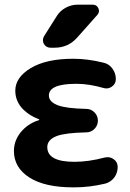

<svg xmlns="http://www.w3.org/2000/svg" viewBox="-20 -806 553 815"><path d="M220.7 -737.3Q234.4 -759.8 258.3 -772.9Q282.2 -786.1 308.6 -786.1H374Q390.6 -786.1 397.5 -771Q404.3 -755.9 393.6 -743.2L307.6 -646.5Q269.5 -603.5 211.9 -603.5H194.3Q175.8 -603.5 166 -620.1Q162.1 -627.9 162.1 -635.7Q162.1 -643.6 167 -652.3ZM295.9 -119.1Q356.4 -119.1 425.8 -137.7Q432.6 -138.7 437.5 -138.7Q451.2 -138.7 462.9 -129.9Q479.5 -118.2 479.5 -97.7Q479.5 -81.1 473.1 -66.4Q466.8 -51.8 454.1 -41Q441.4 -30.3 425.8 -26.4Q359.4 -10.7 295.9 -10.7Q293.9 -10.7 291 -10.7Q169.9 -10.7 104.5 -52.7Q39.1 -94.7 39.1 -165Q39.1 -214.8 76.2 -253.9Q105.5 -284.2 145.5 -295.9Q146.5 -296.9 146.5 -298.3Q146.5 -299.8 145.5 -299.8Q105.5 -314.5 78.1 -341.8Q44.9 -376 44.9 -420.9Q44.9 -477.5 110.8 -517.1Q176.8 -556.6 291 -556.6Q352.5 -556.6 418.9 -540Q442.4 -535.2 457 -515.1Q471.7 -495.1 471.7 -470.7Q471.7 -450.2 455.1 -438.5Q444.3 -430.7 431.6 -430.7Q425.8 -430.7 418.9 -432.6Q357.4 -450.2 306.6 -450.2Q304.7 -450.2 302.7 -450.2Q187.5 -450.2 187.5 -400.4Q187.5 -373 227.5 -358.4Q262.7 -345.7 345.7 -343.8Q366.2 -343.8 380.9 -329.1Q395.5 -314.5 395.5 -293.9Q395.5 -273.4 380.9 -258.8Q366.2 -244.1 345.7 -244.1Q256.8 -242.2 220.7 -228.5Q180.7 -212.9 180.7 -181.6Q180.7 -119.1 295.9 -119.1Z"/></svg>

Font: Gen Jyuu Gothic P Bold
Style: Bold
Weight: 700
Designer: [Source Han Sans]
Ryoko NISHIZUKA  (kana & ideographs); Paul D. Hunt (Latin, Greek & Cyrillic); Wenlong ZHANG  (bopomofo
Version: Version 1.002.20150607